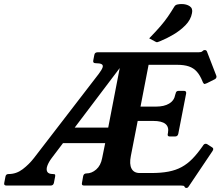

<svg xmlns="http://www.w3.org/2000/svg" viewBox="-55 -919 1101 951"><path d="M869 12Q863 12 861 9L858 4Q856 0 841 0H361Q348 0 351 -13L357 -47Q360 -60 373 -60Q399 -60 421.5 -79.5Q444 -99 451 -136L466 -210H257L201 -136Q186 -116 179.5 -98Q173 -80 179 -68.5Q185 -57 207 -57Q217 -57 218 -53.5Q219 -50 218 -44L212 -13Q209 0 196 0H-23Q-37 0 -34 -13L-28 -44Q-27 -50 -23.5 -53.5Q-20 -57 -12 -57Q26 -57 57.5 -81Q89 -105 113 -136L434 -553Q449 -573 453 -584.5Q457 -596 448.5 -601Q440 -606 418 -606Q404 -606 407 -620L412 -646Q414 -660 428 -660H928Q941 -660 946 -664L952 -669Q954 -671 960 -671Q967 -671 970 -664L1016 -545Q1018 -540 1017 -537Q1016 -530 1008 -526L970 -507Q961 -503 959 -503Q954 -503 950 -511L948 -516Q936 -546 920 -564Q904 -582 880.5 -590Q857 -598 823 -598H681L641 -391H718Q758 -391 783 -406Q808 -421 813 -450L815 -456Q817 -469 830 -469H856Q869 -469 867 -456L828 -256Q825 -243 812 -243H786Q773 -243 776 -256L777 -261Q788 -320 704 -320H627L593 -146Q585 -106 596.5 -84Q608 -62 637 -62H695Q743 -62 779.5 -69Q816 -76 844.5 -91.5Q873 -107 897.5 -132Q922 -157 948 -194L952 -200Q955 -205 960.5 -206.5Q966 -208 971 -205L996 -189Q1006 -183 997 -170L880 4Q875 12 869 12ZM315 -287H481L538 -582ZM684 -729Q719 -765 740 -789.5Q761 -814 776.5 -836.5Q792 -859 809 -887Q814 -895 824.5 -897Q835 -899 844 -899Q869 -899 885 -888Q901 -877 896 -854Q890 -821 863.5 -794Q837 -767 802.5 -747Q768 -727 738 -715Q734 -714 730 -712Q726 -710 722 -710Q719 -710 714 -713Z"/></svg>

Font: Young Serif Light
Style: Italic
Weight: 300
Italic angle: -10.979°
Designer: Bastien Sozeau
Foundry: NBR — Bastien Sozeau
Version: Version 5.001